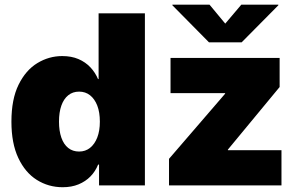

<svg xmlns="http://www.w3.org/2000/svg" viewBox="-20 -784 1264 812"><path d="M245.1 7.8Q185.1 7.8 135.7 -23.2Q86.4 -54.2 57.4 -116Q28.3 -177.7 28.3 -269.5Q28.3 -364.3 58.6 -425.8Q88.9 -487.3 137.9 -517.1Q187 -546.9 243.2 -546.9Q282.2 -546.9 311.8 -534.2Q341.3 -521.5 362.1 -499.5Q382.8 -477.5 394.5 -449.7H397V-727.5H592.8V0H398.9V-87.9H395Q383.3 -59.1 362.5 -37.8Q341.8 -16.6 312.3 -4.4Q282.7 7.8 245.1 7.8ZM314.5 -143.1Q341.3 -143.1 360.8 -158.7Q380.4 -174.3 391.4 -202.6Q402.3 -231 402.3 -269.5Q402.3 -309.1 391.4 -337.4Q380.4 -365.7 360.8 -381.1Q341.3 -396.5 314.5 -396.5Q287.6 -396.5 268.6 -381.1Q249.5 -365.7 239.5 -337.4Q229.5 -309.1 229.5 -269.5Q229.5 -230.5 239.5 -201.9Q249.5 -173.3 268.6 -158.2Q287.6 -143.1 314.5 -143.1ZM694.8 0V-112.3L932.1 -387.7V-390.1H701.2V-539.1H1162.6V-416L943.8 -151.4V-148.9H1170.4V0ZM866.2 -764.2 932.6 -684.1 1000.5 -764.2H1157.2V-761.7L1002 -605H863.8L709 -761.7V-764.2Z"/></svg>

Font: Inter 18pt Black
Style: Regular
Weight: 900
Designer: Rasmus Andersson
Foundry: rsms
Version: Version 4.001;git-66647c0bb